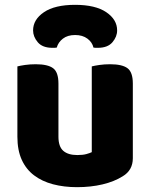

<svg xmlns="http://www.w3.org/2000/svg" viewBox="-20 -759 622 795"><path d="M52 -484Q63 -487 83.5 -490Q104 -493 128 -493Q178 -493 200 -476.5Q222 -460 222 -413V-193Q222 -152 242 -134.5Q262 -117 300 -117Q323 -117 337.5 -121Q352 -125 360 -129V-484Q371 -487 391.5 -490Q412 -493 436 -493Q486 -493 508 -476.5Q530 -460 530 -413V-104Q530 -54 488 -29Q453 -7 404.5 4.5Q356 16 299 16Q245 16 199.5 4Q154 -8 121 -33Q88 -58 70 -97.5Q52 -137 52 -193ZM291 -614Q260 -614 240.5 -599Q221 -584 215 -562Q210 -561 206 -561Q202 -561 197 -561Q156 -561 136.5 -584Q117 -607 117 -633Q117 -678 162 -708.5Q207 -739 291 -739Q375 -739 420 -708.5Q465 -678 465 -633Q465 -607 445.5 -584Q426 -561 385 -561Q380 -561 376 -561Q372 -561 367 -562Q362 -584 342 -599Q322 -614 291 -614Z"/></svg>

Font: Baloo Da 2 ExtraBold
Style: Regular
Weight: 800
Designer: Noopur Datye, Sulekha Rajkumar and Ek Type
Foundry: Ek Type
Version: Version 1.640;hotconv 1.0.111;makeotfexe 2.5.65597; ttfautoh